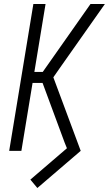

<svg xmlns="http://www.w3.org/2000/svg" viewBox="-20 -755 545 961"><path d="M167 186 132 144 315 -13 304 -40 193 -340H143L87 0H26L147 -735H208L152 -395H194L433 -735H505L279 -414L247 -368L384 0Z"/></svg>

Font: Iosevka SS18 Light
Style: Italic
Weight: 300
Italic angle: -9°
Monospace: yes
Designer: Belleve Invis
Foundry: Belleve Invis
Version: Version 25.1.1; ttfautohint (v1.8.4)